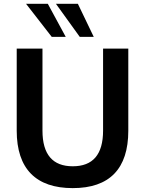

<svg xmlns="http://www.w3.org/2000/svg" viewBox="-20 -973 759 1004"><path d="M360.4 10.7C551.8 10.7 650.9 -89.4 650.9 -289.6V-718.8H519V-290C519 -164.6 465.3 -103.5 360.4 -103.5C255.9 -103.5 202.1 -164.6 202.1 -290V-718.8H67.4V-289.6C67.4 -89.4 168.9 10.7 360.4 10.7ZM470.2 -780.3 387.2 -953.1H272.5L397 -780.3ZM323.7 -780.3 230 -953.1H116.2L250.5 -780.3Z"/></svg>

Font: Winston SemiBold
Style: Regular
Weight: 600
Designer: Vernon Adams, Kim Jin-seong, David Berlow, Cristiano Sobral
Foundry: The Winston Project Authors
Version: Version 3.004